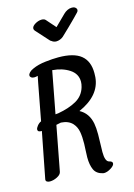

<svg xmlns="http://www.w3.org/2000/svg" viewBox="-165 -1227 930 1329"><g transform="rotate(-15 300.0 -563.0)"><path d="M355 -440Q417 -407 432 -330Q438 -299 438 -250Q438 -221 436 -163L435 -125Q435 -57 463 -50Q486 -45 486 -31Q486 -15 459 2Q432 19 409 19Q404 19 401 18Q356 8 340 -27Q324 -62 324 -116Q324 -135 326 -169Q328 -201 328 -213Q329 -262 322.5 -298.5Q316 -335 293 -361Q264 -393 210 -396Q201 -394 176 -389L115 -68Q111 -49 84.5 -35.5Q58 -22 32 -22Q18 -22 10 -28Q2 -34 4 -45Q42 -243 68 -374Q39 -373 39 -391Q39 -402 51.5 -417.5Q64 -433 80 -440L129 -700Q133 -716 139 -750Q126 -746 114 -746Q100 -746 92 -752Q84 -758 84 -767Q84 -777 94.5 -788Q105 -799 124 -807Q163 -825 217 -831Q268 -837 309 -837Q419 -837 471 -795Q523 -753 523 -667Q523 -648 522 -638Q511 -509 355 -440ZM418 -634Q418 -691 367 -724Q316 -757 246 -762L189 -461Q196 -461 210 -463Q289 -477 342 -507Q395 -537 412 -596Q418 -617 418 -634ZM200 -1058Q194 -1066 194 -1073Q194 -1090 218 -1104.5Q242 -1119 266 -1119Q284 -1119 293 -1109L352 -1042L429 -1118Q441 -1130 456.5 -1137.5Q472 -1145 488 -1145Q496 -1145 500 -1144Q510 -1142 516.5 -1135Q523 -1128 523 -1120Q523 -1111 515 -1103L481 -1068Q464 -1051 432 -1019.5Q400 -988 376 -966Q367 -958 353 -952.5Q339 -947 326 -947Q316 -947 309 -950Q301 -952 296 -957Q286 -962 284 -965Z"/></g></svg>

Font: Sedgwick Ave
Style: Regular
Weight: 400
Designer: Kevin Burke, Pedro Vergani
Foundry: Google, Inc.
Version: Version 1.000